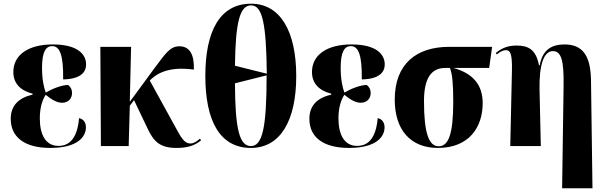

<svg xmlns="http://www.w3.org/2000/svg" viewBox="-20 -789 3282 1037"><path d="M252 10C400 10 444 -51 444 -101C444 -124 434 -145 407 -151C398 -46 358 -1 296 -1C225 -1 195 -64 195 -150C195 -210 210 -252 227 -277C257 -252 287 -234 315 -234C349 -234 369 -257 369 -286C369 -307 360 -321 348 -330C314 -330 265 -311 227 -289C217 -317 207 -359 207 -423C207 -510 228 -540 262 -540C303 -540 323 -491 321 -360C418 -362 445 -401 445 -441C445 -491 406 -549 265 -549C132 -549 52 -492 52 -400C52 -340 89 -300 156 -283V-278C83 -261 38 -221 38 -147C38 -51 109 10 252 10Z M525 0H675L681 -218L704 -248L776 -97C809 -26 843 10 932 10C990 10 1030 -1 1066 -31L1060 -40C1041 -24 1025 -14 1009 -14C983 -14 966 -31 937 -85L789 -354C837 -404 911 -429 1027 -413C1030 -493 1005 -539 949 -539C899 -539 876 -503 813 -419L681 -239L688 -536H522Z M1335 10C1494 10 1580 -137 1580 -378C1580 -620 1494 -769 1336 -769C1167 -769 1089 -620 1089 -379C1089 -137 1167 10 1335 10ZM1421 -391 1249 -434C1252 -668 1275 -760 1336 -760C1397 -760 1418 -664 1421 -391ZM1335 0C1272 0 1250 -97 1249 -339L1420 -382C1420 -97 1397 0 1335 0Z M1865 10C2013 10 2057 -51 2057 -101C2057 -124 2047 -145 2020 -151C2011 -46 1971 -1 1909 -1C1838 -1 1808 -64 1808 -150C1808 -210 1823 -252 1840 -277C1870 -252 1900 -234 1928 -234C1962 -234 1982 -257 1982 -286C1982 -307 1973 -321 1961 -330C1927 -330 1878 -311 1840 -289C1830 -317 1820 -359 1820 -423C1820 -510 1841 -540 1875 -540C1916 -540 1936 -491 1934 -360C2031 -362 2058 -401 2058 -441C2058 -491 2019 -549 1878 -549C1745 -549 1665 -492 1665 -400C1665 -340 1702 -300 1769 -283V-278C1696 -261 1651 -221 1651 -147C1651 -51 1722 10 1865 10Z M2345 10C2513 10 2587 -101 2587 -232C2587 -335 2530 -394 2429 -422H2622L2638 -536H2406C2230 -536 2112 -445 2112 -251C2112 -89 2196 10 2345 10ZM2349 1C2296 1 2270 -71 2270 -243C2270 -375 2315 -422 2385 -422H2410C2423 -390 2428 -337 2428 -240C2428 -60 2401 1 2349 1Z M3016 228H3180L3172 -356C3170 -491 3125 -549 3029 -549C2966 -549 2911 -526 2895 -436H2891C2875 -523 2832 -543 2770 -543C2722 -543 2690 -529 2658 -503L2663 -495C2685 -513 2700 -518 2713 -518C2735 -518 2747 -500 2745 -410L2736 0H2901L2894 -308C2892 -433 2915 -513 2966 -513C3011 -513 3026 -464 3024 -327Z"/></svg>

Font: Noto Serif Display Condensed ExtraBold
Style: Regular
Weight: 800
Width: 3
Designer: Monotype Design Team
Foundry: Monotype Imaging Inc.
Version: Version 2.009